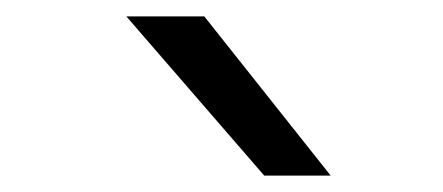

<svg xmlns="http://www.w3.org/2000/svg" viewBox="-20 -810 540 234"><path d="M302 -596 134 -790H229L383 -596Z"/></svg>

Font: Georama ExtraExtended
Style: Italic
Weight: 400
Width: 8
Italic angle: -9°
Designer: Jean-Baptiste Levee
Foundry: Production Type
Version: Version 1.000